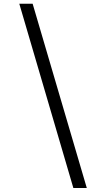

<svg xmlns="http://www.w3.org/2000/svg" viewBox="-20 -802 498 1000"><path d="M362 177 80.5 -782.5H150L432 177Z"/></svg>

Font: Merriweather 72pt SemiBold
Style: Italic
Weight: 600
Italic angle: -7.8°
Version: Version 2.101